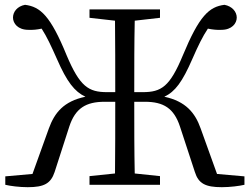

<svg xmlns="http://www.w3.org/2000/svg" viewBox="-20 -768 1037 798"><path d="M882 -45 814 -234C791 -299 752 -347 663 -366C708 -387 738 -428 779 -522C804 -579 822 -616 844 -649C863 -645 882 -643 900 -644C944 -644 964 -671 964 -695C964 -719 945 -742 913 -748C849 -740 808 -702 740 -538C686 -408 651 -385 573 -385H538C538 -494 538 -590 540 -682L645 -694V-729H352V-694L458 -682C459 -588 459 -492 459 -385H425C348 -385 312 -408 257 -538C190 -702 148 -740 84 -748C52 -742 34 -719 34 -695C34 -671 54 -644 98 -644C116 -643 135 -645 153 -649C175 -615 192 -578 217 -522C258 -428 290 -387 335 -366C245 -347 207 -300 183 -234L115 -45L2 -35V0C22 5 61 10 95 10C163 10 191 -5 207 -53L268 -242C293 -318 337 -345 415 -345H459C459 -237 459 -140 458 -47L352 -36V0H645V-36L540 -47C538 -142 538 -238 538 -345H582C660 -345 703 -318 728 -242L790 -53C805 -5 834 10 902 10C936 10 975 5 996 0V-35Z"/></svg>

Font: Source Han Serif
Style: Regular
Weight: 400
Designer: Ryoko NISHIZUKA 西塚涼子 (kana & ideographs); Frank Grießhammer (Latin, Greek & Cyrillic); Wenlong ZHANG 张文龙 (bopomofo); San
Foundry: Adobe Systems Incorporated
Version: Version 1.001;PS 1.001;hotconv 16.6.54;makeotf.lib2.5.65590